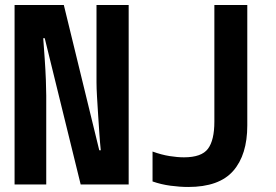

<svg xmlns="http://www.w3.org/2000/svg" viewBox="-20 -734 1100 764"><path d="M38 0V-714H234L375 -136H381Q378 -164 375.5 -201Q373 -238 370.5 -276.5Q368 -315 366 -349.5Q364 -384 364 -406V-714H492V0H301L158 -582H152Q155 -542 158 -498.5Q161 -455 162.5 -416.5Q164 -378 164 -354V0ZM729 10Q696 10 658.5 5Q621 0 587 -12V-131Q623 -118 654.5 -113Q686 -108 712 -108Q782 -108 807.5 -142Q833 -176 833 -250V-714H964V-235Q964 -118 908 -54Q852 10 729 10Z"/></svg>

Font: Noto Sans Mono Condensed
Style: Bold
Weight: 700
Width: 3
Designer: Monotype Design Team
Foundry: Monotype Imaging Inc.
Version: Version 2.014